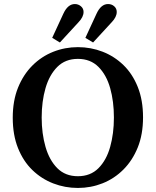

<svg xmlns="http://www.w3.org/2000/svg" viewBox="-20 -913 769 949"><path d="M365 16Q301 16 243 -6.5Q185 -29 140 -72.5Q95 -116 69 -181Q43 -246 43 -331Q43 -415 69 -479.5Q95 -544 140 -589Q185 -634 243 -657Q301 -680 365 -680Q429 -680 487 -657.5Q545 -635 590 -591.5Q635 -548 661 -483Q687 -418 687 -333Q687 -249 661 -184.5Q635 -120 590 -75Q545 -30 487 -7Q429 16 365 16ZM365 -42Q427 -42 466.5 -81.5Q506 -121 524.5 -187Q543 -253 543 -332Q543 -412 524.5 -477.5Q506 -543 466.5 -582.5Q427 -622 365 -622Q303 -622 263.5 -582.5Q224 -543 205 -477.5Q186 -412 186 -332Q186 -253 205 -187Q224 -121 263.5 -81.5Q303 -42 365 -42ZM238 -726 293 -845Q315 -893 350 -893Q367 -893 380 -882Q393 -871 393 -854Q393 -829 368 -803L276 -703ZM402 -726 457 -845Q479 -893 514 -893Q532 -893 544.5 -882Q557 -871 557 -854Q557 -829 532 -803L440 -703Z"/></svg>

Font: Source Serif 4 SmText Semibold
Style: Regular
Weight: 600
Designer: Frank Grießhammer
Foundry: Adobe
Version: Version 4.005;hotconv 1.1.0;makeotfexe 2.6.0